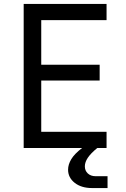

<svg xmlns="http://www.w3.org/2000/svg" viewBox="-20 -750 640 973"><path d="M100 0V-730H520V-648H189V-422H485V-342H189V-82H520V0H473Q440 27 425 49.5Q410 72 410 93Q410 115 425 129Q440 143 465 143H525V203H447Q392 203 358.5 176.5Q325 150 325 110Q325 84 341 57Q357 30 396 0Z"/></svg>

Font: Tiny
Style: Regular
Weight: 400
Designer: Philipp Nurullin, Konstantin Bulenkov
Foundry: JetBrains
Version: Version 2.251; ttfautohint (v1.8.4.7-5d5b)